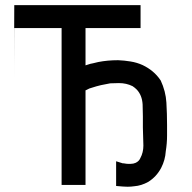

<svg xmlns="http://www.w3.org/2000/svg" viewBox="-20 -710 730 729"><path d="M524.4 -157.2 522.5 -225.6V-246.1V-268.6Q522.5 -292 521.5 -313.5Q519.5 -348.6 499 -370.1Q492.2 -377 483.4 -382.8Q460 -394.5 431.6 -394.5Q414.1 -394.5 398.4 -393.6Q380.9 -390.6 363.3 -386.7Q349.6 -383.8 319.3 -374L305.7 -367.2H304.7V-7.8H286.1H284.2H280.3H270.5H260.7H254.9H247.1H239.3H231.4H213.9V-603.5H196.3H158.2H129.9H101.6H77.1H53.7H34.2Q32.2 -202.1 34.2 -623Q32.2 -206.1 34.2 -635.7Q32.2 -208 34.2 -651.4Q32.2 -209 34.2 -666Q32.2 -212.9 34.2 -690.4H513.7V-672.9V-670.9V-667V-658.2V-648.4V-642.6V-636.7V-628.9V-621.1V-603.5H304.7V-579.1V-535.2V-501V-467.8Q304.7 -468.8 304.7 -461.9Q328.1 -469.7 333 -469.7L353.5 -474.6Q388.7 -481.4 427.7 -481.4H428.7Q452.1 -480.5 475.6 -476.6Q500 -472.7 521.5 -462.9Q564.5 -442.4 588.9 -406.2Q588.9 -405.3 589.8 -405.3Q609.4 -363.3 611.8 -320.3Q614.3 -277.3 614.3 -235.4V-215.8V-195.3Q614.3 -166 609.4 -135.7Q607.4 -102.5 591.8 -72.3Q574.2 -39.1 543 -19.5Q516.6 -4.9 490.2 -2.9Q477.5 -1 464.4 -1Q451.2 -1 420.9 -3.9V-20.5V-23.4V-25.4V-35.2V-44.9V-51.8V-58.6V-67.4V-73.2V-97.7L446.3 -89.8Q447.3 -89.8 449.2 -89.8H450.2Q460 -87.9 465.3 -87.9Q470.7 -87.9 475.6 -87.9H476.6Q486.3 -87.9 495.1 -91.8Q507.8 -97.7 512.7 -109.4Q524.4 -130.9 524.4 -157.2Z"/></svg>

Font: LeFont
Style: Default
Weight: 400
Designer: Leryon MEDIA
Version: Version 1.0